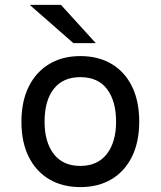

<svg xmlns="http://www.w3.org/2000/svg" viewBox="-20 -752 656 784"><path d="M308 12Q235 12 181 -20Q127 -52 97.2 -111.8Q67.5 -171.5 67.5 -255Q67.5 -338 97.2 -398Q127 -458 181 -490.5Q235 -523 308 -523Q381.5 -523 435.5 -491Q489.5 -459 519 -399Q548.5 -339 548.5 -255.5Q548.5 -172.5 519 -112.5Q489.5 -52.5 435.5 -20.2Q381.5 12 308 12ZM308 -74.5Q378.5 -74.5 416.2 -123.2Q454 -172 454 -255.5Q454 -339 417.2 -388Q380.5 -437 308 -437Q237 -437 199.5 -389Q162 -341 162 -255Q162 -172 199.5 -123.2Q237 -74.5 308 -74.5ZM279.5 -576 101.5 -732H229L371 -576Z"/></svg>

Font: Overpass Mono Light Medium
Style: Regular
Weight: 500
Monospace: yes
Version: Version 4.000